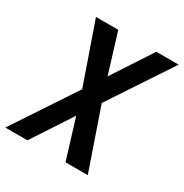

<svg xmlns="http://www.w3.org/2000/svg" viewBox="-174 -868 957 1000"><g transform="rotate(30 305.0 -367.5)"><path d="M-4 0 243 -373 117 -735H251L324 -497L480 -735H614L367 -362L492 0H358L285 -238L129 0Z"/></g></svg>

Font: Zed Sans Extended
Style: Bold Italic
Weight: 700
Width: 7
Italic angle: -9°
Designer: Belleve Invis
Foundry: Belleve Invis
Version: Version 1.0.0; ttfautohint (v1.8.4)